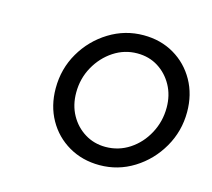

<svg xmlns="http://www.w3.org/2000/svg" viewBox="-67 -789 609 551"><g transform="rotate(15 237.0 -513.5)"><path d="M270 -317Q219 -317 178.5 -340.5Q138 -364 115 -405Q92 -446 92 -498Q92 -556 120 -604Q148 -652 195 -681Q242 -710 297 -710Q348 -710 388 -686.5Q428 -663 451 -622Q474 -581 474 -529Q474 -472 446 -423.5Q418 -375 371.5 -346Q325 -317 270 -317ZM273 -372Q312 -372 344 -393Q376 -414 395 -449.5Q414 -485 414 -526Q414 -563 398 -592Q382 -621 355 -638Q328 -655 293 -655Q255 -655 223 -634Q191 -613 171.5 -578Q152 -543 152 -501Q152 -464 168 -435Q184 -406 211.5 -389Q239 -372 273 -372Z"/></g></svg>

Font: Red Hat Display VF
Style: Italic
Weight: 300
Italic angle: -12°
Designer: Pentagram, MCKL
Foundry: Pentagram, MCKL
Version: Version 1.023